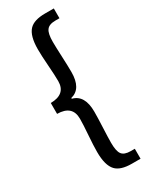

<svg xmlns="http://www.w3.org/2000/svg" viewBox="-245 -847 846 1070"><g transform="rotate(-30 177.5 -312.5)"><path d="M259 171Q187 171 157 139Q124 104 124 18Q124 -23 129 -89Q134 -155 134 -191Q134 -277 37 -278V-348Q134 -349 134 -433Q134 -470 129 -536Q124 -602 124 -643Q124 -729 157 -764Q187 -796 259 -796H315V-733H289Q247 -733 232 -711Q217 -691 217 -637Q217 -606 220 -542Q223 -478 223 -440Q223 -333 150 -315V-310Q223 -292 223 -185Q223 -147 220 -83Q217 -19 217 12Q217 66 232 86Q247 107 289 107H315V171Z"/></g></svg>

Font: Noto Sans S Chinese Medium
Style: Regular
Weight: 500
Designer: Ryoko NISHIZUKA  (kana & ideographs); Paul D. Hunt (Latin, Greek & Cyrillic); Wenlong ZHANG  (bopomofo); Sandoll Communi
Foundry: Adobe Systems Incorporated
Version: Version 1.000;PS 1;hotconv 1.0.78;makeotf.lib2.5.61930